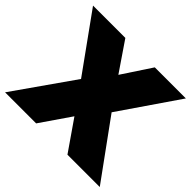

<svg xmlns="http://www.w3.org/2000/svg" viewBox="-185 -894 1088 1088"><g transform="rotate(45 359.5 -350.0)"><path d="M-20 0 231 -358 -15 -700H244L364 -524L480 -700H729L487 -347L739 0H480L354 -182L229 0Z"/></g></svg>

Font: Lexend Black
Style: Regular
Weight: 900
Designer: Bonnie Shaver-Troup, Thomas Jockin
Foundry: Lexend
Version: Version 1.007; ttfautohint (v1.8.3)